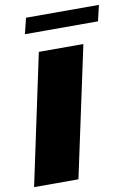

<svg xmlns="http://www.w3.org/2000/svg" viewBox="-90 -864 638 921"><g transform="rotate(-10 229.0 -403.5)"><path d="M216 0H0L135 -635H352ZM103 -807H458L440 -730H84Z"/></g></svg>

Font: Racing Sans One
Style: Regular
Weight: 400
Designer: Pablo Impallari, Rodrigo Fuenzalida
Foundry: Pablo Impallari, Rodrigo Fuenzalida
Version: Version 1.001; ttfautohint (v0.8) -G 200 -r 50